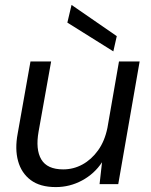

<svg xmlns="http://www.w3.org/2000/svg" viewBox="-20 -749 614 781"><path d="M207 12Q143 12 105 -16.5Q67 -45 53.5 -94Q40 -143 52 -206L104 -499H188L137 -214Q124 -141 148 -100.5Q172 -60 237 -60Q279 -60 315.5 -80Q352 -100 379 -137.5Q406 -175 417 -229L464 -499H548L461 0H385L395 -89Q364 -42 314 -15Q264 12 207 12ZM441 -540 254 -657 271 -729 455 -602Z"/></svg>

Font: DM Sans 20pt
Style: Italic
Weight: 400
Italic angle: -10°
Version: Version 4.004;gftools[0.9.30]